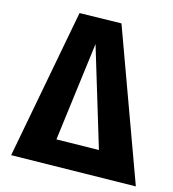

<svg xmlns="http://www.w3.org/2000/svg" viewBox="-86 -830 835 927"><g transform="rotate(10 332.0 -366.5)"><path d="M642 22 23 -22 229 -755 437 -741ZM225 -135 436 -120 331 -621Z"/></g></svg>

Font: Xiangcui Wave Sans Xiangcui Wave Sans
Style: Regular
Weight: 800
Width: 3
Version: Version 0.920;March 28, 2024;FontCreator 14.0.0.2814 64-bit